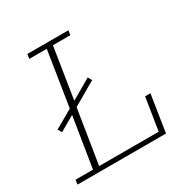

<svg xmlns="http://www.w3.org/2000/svg" viewBox="-140 -697 780 810"><g transform="rotate(-30 250.5 -291.5)"><path d="M63 -224 52 -243 141 -294 183 -561H98L101 -583H301L298 -561H213L174 -313L272 -370L283 -351L169 -285L127 -22H417L442 -180H468L440 0H9L12 -22H97L136 -266Z"/></g></svg>

Font: Rokkitt SemiBold Thin
Style: Italic
Weight: 250
Italic angle: -9°
Version: Version 3.103